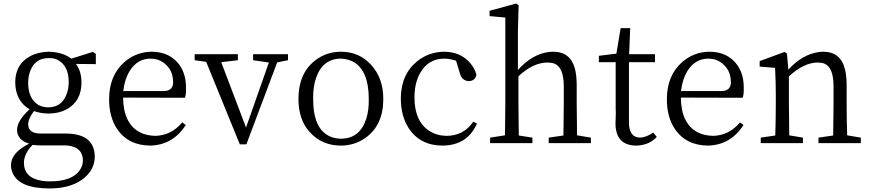

<svg xmlns="http://www.w3.org/2000/svg" viewBox="-20 -808 4913 1084"><path d="M521 -446V-504L504 -515L383 -477C349 -502 306 -515 255 -516C216 -515 181 -507 151 -491C94 -461 66 -411 66 -342C67 -273 94 -222 147 -191C100 -148 77 -110 76 -75C77 -36 100 -10 145 3C78 36 43 76 42 123C42 139 45 154 51 168C76 227 146 256 261 256C334 256 394 240 441 208C490 173 515 129 515 76C514 -9 461 -53 354 -54H210C164 -54 140 -71 139 -105C139 -127 150 -152 172 -181C197 -172 225 -167 254 -167C293 -167 327 -175 357 -191C412 -222 440 -272 440 -342C440 -384 430 -419 409 -447ZM252 -202C233 -202 215 -206 198 -215C159 -238 139 -280 139 -341C139 -368 144 -392 153 -413C172 -458 206 -480 255 -480C275 -481 293 -477 309 -468C348 -446 368 -405 368 -344C368 -317 363 -293 354 -271C335 -225 301 -202 252 -202ZM216 13H341C349 13 357 13 365 14C420 21 448 49 448 99C448 118 442 135 431 152C402 195 345 216 262 216C246 216 231 215 218 213C149 202 115 168 115 110C116 75 132 42 164 10C179 12 197 13 216 13Z M675 -257 1024 -256C1029 -269 1031 -289 1030 -316C1030 -364 1018 -405 995 -439C959 -490 906 -516 835 -516C778 -515 727 -496 684 -459C625 -408 596 -337 596 -248C596 -181 611 -125 641 -80C684 -17 747 14 831 14C915 11 981 -28 1029 -102L1009 -117C967 -67 916 -42 856 -41C824 -42 795 -48 770 -61C707 -94 676 -160 675 -257ZM904 -294H676C681 -339 693 -376 712 -407C741 -454 781 -477 830 -477C859 -477 884 -469 906 -452C940 -426 957 -391 957 -347C958 -343 958 -339 957 -335C954 -308 936 -294 904 -294Z M1606 -468V-502H1409V-468L1498 -455L1369 -88L1229 -457L1323 -468V-502H1079V-468L1144 -459L1334 7H1371L1545 -456Z M1905 14C1956 14 2003 -1 2044 -30C2111 -78 2144 -151 2144 -249C2144 -328 2121 -392 2076 -441C2031 -491 1974 -516 1905 -516C1853 -516 1806 -501 1765 -471C1698 -422 1665 -348 1665 -249C1665 -172 1686 -109 1729 -62C1775 -11 1834 14 1905 14ZM1905 -25C1884 -25 1865 -29 1847 -36C1781 -63 1748 -134 1748 -249C1747 -294 1753 -334 1764 -367C1789 -440 1836 -477 1905 -477C1930 -476 1954 -470 1975 -459C2033 -426 2062 -356 2062 -249C2063 -207 2058 -170 2048 -138C2024 -63 1976 -25 1905 -25Z M2673 -111 2652 -121C2651 -120 2649 -118 2648 -115C2612 -66 2563 -41 2500 -41C2463 -42 2431 -51 2402 -70C2347 -107 2320 -170 2320 -258C2320 -310 2330 -355 2350 -392C2381 -449 2427 -477 2489 -477C2509 -477 2531 -473 2555 -465L2577 -392C2585 -365 2602 -351 2627 -350C2651 -351 2665 -363 2670 -386C2663 -411 2651 -433 2634 -453C2597 -495 2548 -516 2486 -516C2429 -515 2379 -497 2335 -462C2274 -412 2243 -342 2243 -251C2243 -186 2258 -130 2287 -85C2330 -19 2394 14 2479 14C2572 13 2637 -28 2673 -111Z M3316 -31 3238 -44C3237 -115 3236 -175 3236 -223V-324C3236 -361 3233 -393 3226 -420C3209 -484 3168 -516 3103 -516C3094 -516 3084 -515 3075 -514C3013 -505 2956 -471 2904 -413V-629L2908 -779L2894 -788L2744 -747V-717L2833 -709V-223C2833 -175 2832 -115 2831 -44L2747 -31V0H2986V-31L2909 -43C2908 -116 2907 -176 2907 -223V-377C2961 -428 3015 -454 3069 -455C3084 -455 3098 -453 3110 -449C3145 -435 3163 -392 3163 -320V-223C3163 -176 3162 -116 3161 -43L3078 -31V0H3316Z M3688 -35 3668 -60C3642 -41 3617 -32 3594 -31C3553 -32 3532 -59 3531 -113V-457H3678V-502H3532L3538 -649H3484L3460 -505L3361 -493V-457H3456V-194C3457 -180 3457 -163 3456 -142C3455 -127 3455 -116 3455 -109C3456 -28 3495 13 3571 14C3620 13 3659 -3 3688 -35Z M3824 -257 4173 -256C4178 -269 4180 -289 4179 -316C4179 -364 4167 -405 4144 -439C4108 -490 4055 -516 3984 -516C3927 -515 3876 -496 3833 -459C3774 -408 3745 -337 3745 -248C3745 -181 3760 -125 3790 -80C3833 -17 3896 14 3980 14C4064 11 4130 -28 4178 -102L4158 -117C4116 -67 4065 -42 4005 -41C3973 -42 3944 -48 3919 -61C3856 -94 3825 -160 3824 -257ZM4053 -294H3825C3830 -339 3842 -376 3861 -407C3890 -454 3930 -477 3979 -477C4008 -477 4033 -469 4055 -452C4089 -426 4106 -391 4106 -347C4107 -343 4107 -339 4106 -335C4103 -308 4085 -294 4053 -294Z M4840 -31 4763 -44C4761 -97 4760 -157 4760 -223V-324C4760 -359 4757 -390 4751 -415C4735 -482 4694 -516 4627 -516C4619 -516 4611 -515 4602 -514C4540 -505 4483 -472 4431 -415L4423 -505L4410 -515L4269 -463V-432L4356 -425C4359 -364 4360 -315 4360 -276V-223C4360 -158 4359 -98 4357 -43L4275 -31V0H4513V-31L4436 -44C4435 -115 4434 -175 4434 -223V-377C4490 -428 4543 -454 4594 -455C4609 -455 4623 -453 4634 -449C4669 -435 4686 -392 4686 -320V-223C4686 -174 4685 -114 4684 -43L4601 -31V0H4840Z"/></svg>

Font: Noto Serif Tangut
Style: Regular
Weight: 400
Designer: YANG Xicheng
Foundry: Liu Zhao Studio
Version: Version 2.169